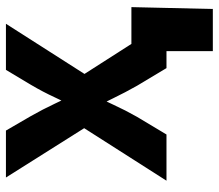

<svg xmlns="http://www.w3.org/2000/svg" viewBox="-65 -516 737 647"><g transform="rotate(-90 303.5 -192.5)"><path d="M18.1 0 229 -330.6 228 -225.1 28.8 -541H187L235.8 -457Q258.8 -416.5 277.3 -377Q295.9 -337.4 314.9 -299.8H260.7Q280.8 -336.9 299.1 -376.7Q317.4 -416.5 341.3 -457L391.6 -541H546.9L344.2 -223.6L344.7 -328.1L554.7 0H397.5L338.4 -98.6Q315.4 -139.2 296.4 -178.5Q277.3 -217.8 257.8 -254.9H311Q292 -217.8 273.9 -178.5Q255.9 -139.2 232.9 -98.6L173.8 0ZM454.6 156.2V0H412.6V-118.2H603L596.7 156.2Z"/></g></svg>

Font: Inter 17pt
Style: Bold
Weight: 700
Version: Version 4.001;git-66647c0bb